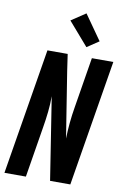

<svg xmlns="http://www.w3.org/2000/svg" viewBox="-105 -1043 716 1102"><g transform="rotate(10 253.5 -491.5)"><path d="M2 0 123 -735H241L255 -639L316 -255Q317 -301 321.5 -347.5Q326 -394 334 -441L382 -735H507L386 0H268L193 -480Q193 -434 188 -387.5Q183 -341 175 -294L127 0ZM340 -792 223 -927 307 -983 409 -838Z"/></g></svg>

Font: Iosevka Term Curly Extrabold
Style: Italic
Weight: 800
Italic angle: -9°
Designer: Belleve Invis
Foundry: Belleve Invis
Version: Version 32.3.0